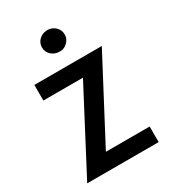

<svg xmlns="http://www.w3.org/2000/svg" viewBox="-180 -832 829 927"><g transform="rotate(-30 234.5 -368.5)"><path d="M427.7 0Q427.7 -21.5 427.7 -86.9Q367.2 -86.9 183.6 -86.9Q243.2 -200.2 421.9 -539.1Q374 -539.1 232.4 -539.1Q185.5 -539.1 45.9 -539.1Q45.9 -517.6 45.9 -452.1Q101.6 -452.1 266.6 -452.1Q207 -338.9 29.3 0Q128.9 0 427.7 0ZM294.9 -676.8Q294.9 -702.1 276.4 -719.7Q257.8 -737.3 232.4 -737.3Q206.1 -737.3 186.5 -719.7Q168 -702.1 168 -676.8Q168 -652.3 186.5 -634.8Q206.1 -617.2 232.4 -617.2Q242.2 -617.2 251 -619.1Q265.6 -624 276.4 -634.8Q294.9 -652.3 294.9 -676.8Z"/></g></svg>

Font: DaxlinePro-Medium
Style: Medium
Weight: 400
Designer: Hans Reichel
Version: Version 7.502; 2006